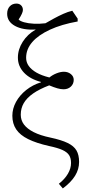

<svg xmlns="http://www.w3.org/2000/svg" viewBox="-20 -823 493 1073"><path d="M331 230 309 204Q342 178 359.5 148Q377 118 377 88Q377 61 366 44Q355 27 328.5 15Q302 3 254 -7Q183 -23 137.5 -45.5Q92 -68 70.5 -100Q49 -132 49 -176Q49 -216 69.5 -253.5Q90 -291 126.5 -320Q163 -349 209 -363V-365Q148 -381 114 -417Q80 -453 80 -501Q80 -547 107 -589.5Q134 -632 180 -658Q108 -654 64 -678Q20 -702 20 -746Q20 -772 34.5 -787.5Q49 -803 72 -803Q88 -803 98 -793Q108 -783 108 -767Q108 -759 102 -745.5Q96 -732 84 -714Q92 -705 115 -698.5Q138 -692 169.5 -690.5Q201 -689 234 -693Q258 -707 283 -720.5Q308 -734 333.5 -745.5Q359 -757 384 -763L414 -719V-703Q324 -687 259 -657Q194 -627 160 -587.5Q126 -548 126 -500Q126 -475 140.5 -454.5Q155 -434 183.5 -417.5Q212 -401 256 -390Q273 -404 295.5 -413Q318 -422 337 -422Q360 -422 376 -409Q392 -396 392 -377Q392 -354 376 -339Q360 -324 335 -324Q320 -324 300.5 -329.5Q281 -335 255 -346Q200 -325 165 -300.5Q130 -276 113 -247Q96 -218 96 -182Q96 -151 114 -127Q132 -103 168.5 -84.5Q205 -66 262 -54Q323 -41 358 -24Q393 -7 407.5 18Q422 43 422 82Q422 123 399.5 159.5Q377 196 331 230Z"/></svg>

Font: Literata ExtraLight
Style: Regular
Weight: 250
Designer: Latin by Veronika Burian and Jose Scaglione. Greek by Irene Vlachou. Cyrillic by Vera Evstafieva.
Foundry: TypeTogether
Version: Version 3.103;gftools[0.9.29]